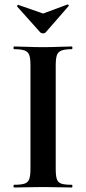

<svg xmlns="http://www.w3.org/2000/svg" viewBox="-20 -831 382 851"><path d="M227 -81Q227 -52 232 -37Q237 -22 252 -17Q267 -12 298 -12Q301 -12 301 -6Q301 0 298 0Q272 0 240 -1Q208 -2 170 -2Q134 -2 101 -1Q68 0 42 0Q40 0 40 -6Q40 -12 42 -12Q73 -12 88.5 -17Q104 -22 109.5 -37Q115 -52 115 -81V-544Q115 -573 109.5 -587.5Q104 -602 88.5 -607.5Q73 -613 42 -613Q40 -613 40 -619Q40 -625 42 -625Q68 -625 101 -623.5Q134 -622 170 -622Q208 -622 240.5 -623.5Q273 -625 298 -625Q301 -625 301 -619Q301 -613 298 -613Q268 -613 252.5 -607Q237 -601 232 -586Q227 -571 227 -542ZM159 -687 56 -802Q55 -805 58 -808Q61 -811 62 -809L171 -771L279 -811Q281 -812 283.5 -809Q286 -806 284 -804L182 -687Q178 -683 171 -683Q164 -683 159 -687Z"/></svg>

Font: Cormorant Light
Style: Bold
Weight: 700
Version: Version 4.000